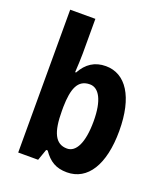

<svg xmlns="http://www.w3.org/2000/svg" viewBox="-141 -921 822 960"><g transform="rotate(20 270.0 -441.0)"><path d="M200 -640V-826H66V-66H172L193 -126H201C234 -78 270 -56 328 -56C438 -56 504 -160 504 -340C504 -521 437 -622 331 -622C272 -622 230 -594 201 -541H196C198 -574 200 -614 200 -640ZM287 -509C335 -509 367 -453 367 -342C367 -225 335 -168 288 -168C225 -168 200 -224 200 -336V-358C202 -454 222 -509 287 -509Z"/></g></svg>

Font: Noto Sans Malayalam UI Condensed
Style: Bold
Weight: 700
Width: 3
Designer: Jelle Bosma - Monotype Design Team
Foundry: Monotype Imaging Inc.
Version: Version 2.104